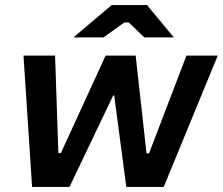

<svg xmlns="http://www.w3.org/2000/svg" viewBox="-20 -740 882 760"><path d="M107 0H255L428 -362H432L480 0H628L842 -520H718L570 -133H560L517 -520H398L221 -134H211L198 -520H73ZM668 -592 562 -720H422L271 -592H390L472 -651H490L551 -592Z"/></svg>

Font: Fixel Display 20240404 SemiBold
Style: Italic
Weight: 600
Italic angle: -10°
Designer: AlfaBravo + MacPaw
Foundry: Kyrylo Tkachov, Marchela Mozhyna, Serhii Makarenko, Maria Weinstein, Zakhar Kryvoshyya
Version: Version 1.211;Glyphs 3.2 (3225)